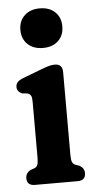

<svg xmlns="http://www.w3.org/2000/svg" viewBox="-50 -693 354 725"><g transform="rotate(-5 127.0 -331.0)"><path d="M128.5 -512.5Q92.5 -512.5 70.8 -533Q49 -553.5 49 -587.5Q49 -621.5 70.8 -642Q92.5 -662.5 128.5 -662.5Q165 -662.5 186.5 -642Q208 -621.5 208 -587.5Q208 -553.5 186.5 -533Q165 -512.5 128.5 -512.5ZM196 -414V-100.5Q196 -81.5 199.8 -73.5Q203.5 -65.5 213 -62L226.5 -57.5Q245 -47 245 -28Q245 0 214.5 0H53Q22.5 0 22.5 -28Q22.5 -47 41 -57.5L54.5 -62Q64 -65.5 67.8 -73.5Q71.5 -81.5 71.5 -100.5V-313.5Q71.5 -330 67.8 -336.8Q64 -343.5 54.5 -346.5L34.5 -348.5Q15.5 -357 15.5 -374.5Q15.5 -384.5 21.8 -392Q28 -399.5 44.5 -406L117 -433.5Q136.5 -441 147.2 -443.5Q158 -446 167.5 -446Q196 -446 196 -414Z"/></g></svg>

Font: Fraunces 144pt SuperSoft SemiBold
Style: Regular
Weight: 600
Version: Version 1.000;[b76b70a41]